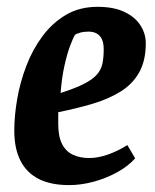

<svg xmlns="http://www.w3.org/2000/svg" viewBox="-20 -533 454 563"><path d="M182.9 9.8Q129.7 9.8 94.1 -8Q58.4 -25.9 40.2 -61.4Q21.9 -97 21.9 -150.1Q21.9 -193.4 30.4 -242.6Q38.9 -291.8 57.2 -339.8Q75.5 -387.8 104.6 -426.9Q133.6 -466 173.5 -489.5Q213.3 -513 266.1 -513Q313.7 -513 345.1 -497.9Q376.5 -482.8 392 -458.4Q407.5 -434.1 407.5 -406.2Q407.5 -355.1 387.9 -320.3Q368.2 -285.6 332.6 -263.9Q297 -242.1 250.8 -228.5Q204.6 -214.8 150.8 -204V-169Q150.8 -133.1 161.8 -111.2Q172.8 -89.3 193.4 -79.4Q214 -69.6 241.8 -69.6Q267.2 -69.6 296.7 -79.9Q326.2 -90.3 353.5 -107.6L376.3 -68.8Q356.3 -46 324 -28.1Q291.6 -10.2 254.7 -0.2Q217.7 9.8 182.9 9.8ZM157.7 -260.3Q201.4 -274.3 227.2 -287.6Q252.9 -300.8 265 -315.4Q277.1 -329.9 280.6 -347.7Q284.1 -365.5 284.1 -388.3Q284.1 -407.2 278.6 -418.4Q273 -429.5 263.3 -434.9Q253.6 -440.3 239.1 -440.3Q225.8 -440.3 214.8 -437.2Q203.8 -434.1 199.6 -430.8Q194.4 -421.9 185.5 -398.4Q176.7 -375 168.9 -339.9Q161.1 -304.8 157.7 -260.3Z"/></svg>

Font: Faustina Light
Style: Italic
Weight: 300
Italic angle: -8°
Designer: Alfonso Garcia
Foundry: http://www.omnibus-type.com
Version: Version 1.200